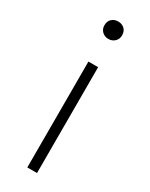

<svg xmlns="http://www.w3.org/2000/svg" viewBox="-181 -714 590 754"><g transform="rotate(30 114.5 -337.5)"><path d="M92 0V-480H136V0ZM115 -596Q98 -596 86.5 -607Q75 -618 75 -635Q75 -654 86.5 -664.5Q98 -675 115 -675Q132 -675 143.5 -664.5Q155 -654 155 -635Q155 -618 143.5 -607Q132 -596 115 -596Z"/></g></svg>

Font: TypoPRO Source Sans Pro
Style: Regular
Weight: 300
Designer: Paul D. Hunt
Foundry: Adobe Systems Incorporated
Version: Version 2.020;PS 2.000;hotconv 1.0.86;makeotf.lib2.5.63406